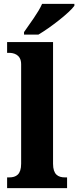

<svg xmlns="http://www.w3.org/2000/svg" viewBox="-20 -979 407 999"><path d="M105 -812V-799H180C243 -836 343 -914 367 -949V-959H199C180 -914 132 -852 105 -812ZM17 0H329V-56H318C282 -56 256 -71 256 -127V-760H17V-704H28C48 -704 90 -697 90 -645V-127C90 -71 64 -56 28 -56H17Z"/></svg>

Font: Noto Serif Georgian SemiCondensed ExtraBold
Style: Regular
Weight: 800
Width: 4
Designer: Monotype Design Team, Akaki Razmadze
Foundry: Google LLC
Version: Version 2.003